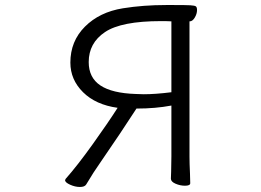

<svg xmlns="http://www.w3.org/2000/svg" viewBox="-20 -729 1040 764"><path d="M523 -297Q461 -201 381 -85Q352 -44 323 5Q317 15 298 15Q279 15 259 6Q239 -3 239 -12Q239 -13 241 -17Q288 -70 349.5 -156Q411 -242 448 -300Q361 -312 310.5 -362Q260 -412 260 -480Q260 -565 318 -623Q376 -681 469 -696Q550 -709 641 -709H669Q720 -709 737.5 -708Q755 -707 759.5 -703.5Q764 -700 764 -689Q764 -674 755 -659Q746 -644 735 -644H734V-106Q734 -80 736 -38L737 0Q737 10 716 10Q697 10 678.5 2Q660 -6 660 -18Q660 -34 661 -46L662 -107V-309Q599 -297 523 -297ZM521 -355 552 -354Q598 -354 662 -362V-644Q649 -645 621 -645Q463 -645 398 -601.5Q333 -558 333 -482Q333 -420 379.5 -389Q426 -358 521 -355Z"/></svg>

Font: Iansui 0.93
Style: Regular
Weight: 400
Designer: But Ko / Fontworks Inc.
Foundry: zi-hi.com / Fontworks Inc.
Version: Version 0.931